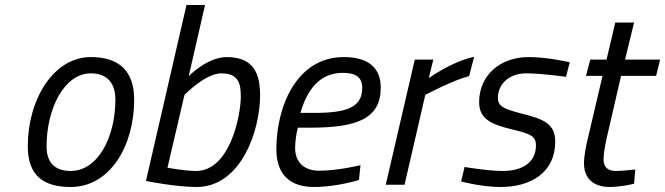

<svg xmlns="http://www.w3.org/2000/svg" viewBox="-20 -738 2657 767"><path d="M262 -55C198 -55 166 -90 166 -153C166 -303 236 -445 343 -445C410 -445 441 -403 441 -341C441 -191 372 -55 262 -55ZM343 -510C193 -510 91 -340 91 -154C91 -39 151 9 262 9C421 9 516 -157 516 -340C516 -455 455 -510 343 -510Z M763 -55C719 -55 649 -68 649 -68L717 -359C717 -359 800 -445 864 -445C933 -445 942 -404 942 -352C942 -278 899 -55 763 -55ZM886 -510C808 -510 734 -434 734 -434L799 -718H725L563 -15C563 -15 683 9 765 9C944 9 1019 -218 1019 -357C1019 -443 994 -510 886 -510Z M1180 -287C1208 -383 1259 -447 1350 -447C1399 -447 1427 -431 1427 -387C1427 -309 1366 -287 1235 -287H1180ZM1255 -56C1198 -56 1159 -87 1159 -147C1159 -170 1163 -203 1170 -228H1221C1408 -228 1501 -265 1501 -388C1501 -474 1443 -510 1353 -510C1166 -510 1084 -314 1084 -142C1084 -40 1139 9 1235 9C1325 9 1414 -19 1414 -19L1420 -78C1420 -78 1329 -56 1255 -56Z M1596 0 1679 -359C1679 -359 1790 -418 1854 -434L1874 -511C1786 -493 1693 -426 1693 -426L1711 -500H1637L1521 0Z M2256 -489C2256 -489 2171 -510 2091 -510C1979 -510 1894 -438 1894 -330C1894 -263 1942 -241 2026 -221C2094 -204 2121 -197 2121 -157C2121 -88 2065 -55 1989 -55C1928 -55 1836 -71 1836 -71L1822 -13C1822 -13 1903 9 1980 9C2101 9 2198 -49 2198 -172C2198 -245 2150 -263 2061 -285C1988 -304 1969 -315 1969 -348C1969 -400 2012 -445 2082 -445C2146 -445 2241 -431 2241 -431L2256 -489Z M2617 -500H2477L2513 -648H2438L2403 -500H2338L2321 -435H2387L2329 -188C2321 -156 2313 -117 2313 -85C2313 -26 2350 9 2416 9C2461 9 2513 -4 2513 -4L2518 -61C2518 -61 2467 -55 2441 -55C2405 -55 2391 -73 2391 -101C2391 -123 2397 -156 2403 -184L2461 -435H2601Z"/></svg>

Font: RazerF5
Style: Italic
Weight: 400
Foundry: Razer Inc.
Version: Version 2